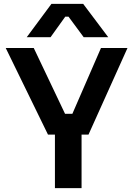

<svg xmlns="http://www.w3.org/2000/svg" viewBox="-20 -980 695 1000"><path d="M243.2 -786.1H119.1L248 -960H413.1L543.9 -786.1H416L336.9 -893.1H319.8ZM404.8 0H266.1V-278.8H230L9.8 -730H155.8L318.8 -387.2H356.9L505.9 -730H644L440.9 -278.8H404.8Z"/></svg>

Font: Sora SemiBold
Style: Regular
Weight: 600
Designer: Jonathan Barnbrook, Julián Moncada
Foundry: Barnbrook Fonts
Version: Version 2.000